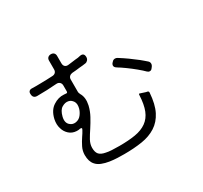

<svg xmlns="http://www.w3.org/2000/svg" viewBox="-161 -1003 1322 1249"><g transform="rotate(-30 500.0 -378.0)"><path d="M439 23Q418 23 389.5 22Q361 21 331.5 16.5Q302 12 276.5 2Q251 -8 236 -26Q213 -52 213 -100Q213 -131 227 -159Q241 -187 258 -212Q264 -221 270 -230Q276 -239 281 -249Q292 -267 270 -264Q264 -262 257.5 -262Q251 -262 245 -262Q213 -264 191 -284Q169 -304 161 -333Q151 -363 159 -402Q173 -462 213 -487Q251 -512 292 -509Q301 -509 306 -508Q319 -505 319 -518V-562Q319 -577 309.5 -586Q300 -595 285 -594Q212 -588 138 -588Q109 -588 106 -616V-619Q104 -633 111.5 -641Q119 -649 133 -648Q161 -647 198 -648Q220 -648 243 -649Q266 -650 289 -651Q303 -652 311 -660.5Q319 -669 319 -683V-749Q319 -763 327.5 -771Q336 -779 350 -779Q364 -779 372 -771Q380 -763 380 -749V-694Q380 -677 389.5 -668.5Q399 -660 415 -662Q429 -664 443 -665.5Q457 -667 470 -669Q492 -670 510 -675Q539 -680 541 -651V-647Q541 -635 533.5 -626Q526 -617 515 -615Q504 -613 492.5 -612Q481 -611 469 -610Q441 -606 409 -604Q396 -602 388 -593.5Q380 -585 380 -572V-479Q380 -474 382 -469Q384 -464 386 -459Q408 -423 396 -368Q387 -330 368.5 -296Q350 -262 329 -230Q318 -214 309.5 -200Q301 -186 293 -172Q278 -144 278 -117Q278 -84 292 -68Q306 -52 339 -46Q356 -42 381.5 -40.5Q407 -39 439 -39Q508 -39 558.5 -47.5Q609 -56 643.5 -80.5Q678 -105 695.5 -148.5Q713 -192 716 -262Q716 -273 726 -268L763 -256L773 -254Q782 -252 782 -242Q776 -157 749.5 -105Q723 -53 678.5 -24.5Q634 4 573.5 13.5Q513 23 439 23ZM835 -369Q830 -374 825 -378.5Q820 -383 815 -388Q763 -434 701 -476Q694 -480 688 -484Q682 -488 676 -492Q665 -499 663 -508.5Q661 -518 669 -529L674 -534Q683 -546 697 -546Q706 -546 714 -541Q746 -521 775.5 -500Q805 -479 834 -456Q845 -447 855 -438.5Q865 -430 874 -422Q884 -414 885 -402.5Q886 -391 878 -380L871 -371Q864 -361 853 -361Q843 -361 835 -369ZM230 -324Q246 -311 269 -314Q295 -318 311 -338.5Q327 -359 333 -382Q341 -414 329 -433Q316 -453 296 -457Q273 -462 248 -447Q224 -433 213 -389Q202 -344 230 -324Z"/></g></svg>

Font: Higure Gothic
Style: Regular
Weight: 400
Designer: Yoshimichi Ohira
Foundry: Positype
Version: Version 1.000